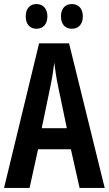

<svg xmlns="http://www.w3.org/2000/svg" viewBox="-20 -928 537 948"><path d="M107 -847C107 -807 129 -786 160 -786C192 -786 214 -808 214 -847C214 -886 192 -908 160 -908C129 -908 107 -887 107 -847ZM281 -847C281 -808 302 -786 335 -786C367 -786 389 -808 389 -847C389 -886 367 -908 335 -908C303 -908 281 -887 281 -847ZM373 0H497L321 -714H173L0 0H126L168 -191H330ZM267 -501 310 -295H186L229 -502C238 -544 244 -586 248 -619C252 -585 258 -544 267 -501Z"/></svg>

Font: Noto Sans Lao Looped ExtraCondensed SemiBold
Style: Regular
Weight: 600
Width: 2
Designer: Mark Frömberg, Ben Mitchell
Foundry: The Fontpad Ltd
Version: Version 1.002